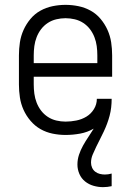

<svg xmlns="http://www.w3.org/2000/svg" viewBox="-20 -548 540 791"><path d="M404 223Q385 223 365.5 217.5Q346 212 330.5 199.5Q315 187 307 168.5Q299 150 299 130Q299 109 305.5 89.5Q312 70 322 52Q332 34 343.5 17Q355 0 366 -18Q340 -3 310 2.5Q280 8 250 8Q223 8 196.5 2.5Q170 -3 147 -16Q124 -29 106 -50Q88 -71 77 -95.5Q66 -120 62 -146.5Q58 -173 58 -200V-320Q58 -347 62 -373.5Q66 -400 77 -424.5Q88 -449 105.5 -470Q123 -491 146.5 -504Q170 -517 196.5 -522.5Q223 -528 250 -528Q277 -528 303.5 -522.5Q330 -517 353.5 -504Q377 -491 394.5 -470Q412 -449 423 -424.5Q434 -400 438 -373.5Q442 -347 442 -320V-232H119V-200Q119 -181 121.5 -162Q124 -143 131 -125Q138 -107 149.5 -92Q161 -77 177 -66.5Q193 -56 212 -51.5Q231 -47 250 -47Q272 -47 294.5 -51.5Q317 -56 336 -67.5Q355 -79 367 -98.5Q379 -118 379 -141H440Q440 -123 438 -105.5Q436 -88 431.5 -71Q427 -54 421 -38Q415 -22 407.5 -6Q400 10 392 25.5Q384 41 376.5 56.5Q369 72 362 88.5Q355 105 355 122Q355 133 359.5 143Q364 153 372.5 159.5Q381 166 391.5 168.5Q402 171 412 171Q419 171 426 170Q433 169 440 167V219Q431 221 422 222Q413 223 404 223ZM119 -288H381V-320Q381 -339 378.5 -358Q376 -377 369 -395Q362 -413 350.5 -428Q339 -443 323 -453.5Q307 -464 288 -468.5Q269 -473 250 -473Q231 -473 212 -468.5Q193 -464 177 -453.5Q161 -443 149.5 -428Q138 -413 131 -395Q124 -377 121.5 -358Q119 -339 119 -320Z"/></svg>

Font: Iosevka Fixed SS04 Light
Style: Regular
Weight: 300
Monospace: yes
Designer: Belleve Invis
Foundry: Belleve Invis
Version: Version 32.5.0